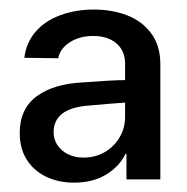

<svg xmlns="http://www.w3.org/2000/svg" viewBox="-20 -731 394 404"><path d="M166 -508.8Q128.9 -505.9 110.8 -491.7Q92.8 -477.5 92.8 -453.1Q92.8 -437.5 101.1 -425.3Q109.4 -413.1 123.5 -406.2Q137.7 -399.4 155.3 -399.4Q180.7 -399.4 200.7 -411.1Q220.7 -422.9 231.9 -442.4Q243.2 -461.9 243.2 -485.4V-596.7Q243.2 -624 225.1 -639.6Q207 -655.3 175.8 -655.3Q147.5 -655.3 127 -642.1Q106.4 -628.9 102.5 -608.4L31.2 -609.4Q35.2 -641.6 55.2 -664.6Q75.2 -687.5 107.4 -699.2Q139.6 -710.9 177.7 -710.9Q215.8 -710.9 247.6 -698.7Q279.3 -686.5 298.3 -660.6Q317.4 -634.8 317.4 -595.7V-353.5H246.1V-407.2H244.1Q231.4 -380.9 203.6 -363.8Q175.8 -346.7 135.7 -346.7Q103.5 -346.7 77.6 -358.9Q51.8 -371.1 36.6 -394.5Q21.5 -418 21.5 -451.2Q21.5 -502 57.1 -528.3Q92.8 -554.7 154.3 -557.6Q217.8 -562.5 246.1 -562.5L249 -515.6Q208 -512.7 166 -508.8Z"/></svg>

Font: Pretendard Std Variable
Style: Regular
Weight: 400
Designer: Base glyphs from Inter by Rasmus Andersson; Hangeul glyphs from Noto Sans CJK(Source Han Sans) by Jang Soo-young and Kan
Foundry: Kil Hyung-jin
Version: Version 1.309;Glyphs 3.2 (3225)